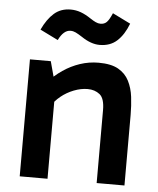

<svg xmlns="http://www.w3.org/2000/svg" viewBox="-52 -753 655 798"><g transform="rotate(5 276.0 -354.5)"><path d="M346 -499Q398 -499 428 -482Q458 -465 473 -435.5Q488 -406 492.5 -369.5Q497 -333 497 -294V0H381V-304Q381 -353 360.5 -369.5Q340 -386 310 -386Q282 -386 252.5 -374.5Q223 -363 199 -343.5Q175 -324 160 -299L151 -362H176V0H60V-488H147L171 -399L137 -398Q165 -429 198 -451.5Q231 -474 268.5 -486.5Q306 -499 346 -499ZM343 -573Q307 -573 267 -600Q250 -611 239.5 -616Q229 -621 218 -621Q189 -621 168 -578L93 -615Q114 -660 142 -684.5Q170 -709 211 -709Q233 -709 253.5 -701.5Q274 -694 296 -679Q308 -671 318.5 -666Q329 -661 339 -661Q355 -661 365 -671Q375 -681 387 -709L462 -672Q444 -625 415.5 -599Q387 -573 343 -573Z"/></g></svg>

Font: Gabarito Medium
Style: Regular
Weight: 500
Designer: Leandro Assis / Alvaro Franca / Felipe Casaprima
Foundry: Naipe Foundry
Version: Version 1.000